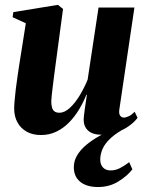

<svg xmlns="http://www.w3.org/2000/svg" viewBox="-20 -545 602 792"><path d="M149 12Q114.5 12 89.8 -2Q65 -16 51.8 -40.5Q38.5 -65 38.5 -97Q38.5 -112 40.5 -133Q42.5 -154 45.2 -177.8Q48 -201.5 51.5 -224.2Q55 -247 57.5 -265.5L86.5 -449L32 -474L35 -495L219 -525L240 -508L210 -284Q207.5 -264 204.2 -240Q201 -216 198.2 -193.2Q195.5 -170.5 193.5 -153Q191.5 -135.5 191.5 -128Q191.5 -112 194.5 -101.5Q197.5 -91 204.8 -85.5Q212 -80 225 -80Q247 -80 269 -100.8Q291 -121.5 309.8 -153Q328.5 -184.5 341.5 -216.5L386.5 -514H534.5L472 -91.5Q470 -75 476 -67.5Q482 -60 490.5 -60Q500 -60 511.8 -65.8Q523.5 -71.5 535.5 -84L547.5 -59Q534.5 -41.5 512.2 -25.5Q490 -9.5 461.8 0.8Q433.5 11 402 11Q362.5 11 344 -5.8Q325.5 -22.5 325 -50.5Q325 -55.5 326.2 -67Q327.5 -78.5 329.5 -93.2Q331.5 -108 334 -124Q336.5 -140 338.5 -154L336.5 -154.5Q324 -123 306 -93.2Q288 -63.5 264.8 -39.8Q241.5 -16 212.5 -2Q183.5 12 149 12ZM384.5 226.5Q337.5 226.5 311 205Q284.5 183.5 284.5 144.5Q284.5 118 298.8 94.8Q313 71.5 337 51.8Q361 32 390.8 15.5Q420.5 -1 451.5 -14.5L467.5 -29.5L502.5 -19.5Q460 3 436.2 25.2Q412.5 47.5 403 69.5Q393.5 91.5 393.5 113.5Q393.5 133.5 404.8 145.8Q416 158 436 158Q456 158 474.2 148.8Q492.5 139.5 513 124L526 153.5Q506.5 179.5 469.2 203Q432 226.5 384.5 226.5Z"/></svg>

Font: Merriweather 120pt ExtraBold
Style: Italic
Weight: 800
Italic angle: -7.8°
Version: Version 2.101